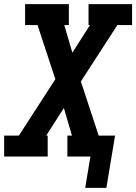

<svg xmlns="http://www.w3.org/2000/svg" viewBox="-24 -755 657 926"><path d="M387 151 412 0H301V-101H323L284 -234L199 -101H206V0H-4V-101H67L243 -373L157 -634H97V-735H308V-634H286L325 -501L410 -634H403V-735H613V-634H542L366 -362L452 -101H531L489 151Z"/></svg>

Font: Iosevka Etoile Oblique
Style: Bold
Weight: 700
Italic angle: -9°
Designer: Belleve Invis
Foundry: Belleve Invis
Version: Version 15.5.2; ttfautohint (v1.8.4)